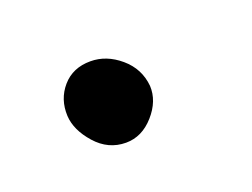

<svg xmlns="http://www.w3.org/2000/svg" viewBox="-37 -321 295 225"><g transform="rotate(-20 110.5 -209.0)"><path d="M92 -157Q70 -157 54.5 -174.5Q39 -192 38 -210Q37 -231 50 -246Q63 -261 85 -261Q105 -261 122 -246.5Q139 -232 141 -210Q142 -191 127 -174Q112 -157 92 -157Z"/></g></svg>

Font: Edu NSW ACT Foundation Medium
Style: Regular
Weight: 500
Version: Version 1.003